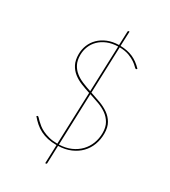

<svg xmlns="http://www.w3.org/2000/svg" viewBox="-225 -918 1030 1164"><g transform="rotate(30 290.0 -336.0)"><path d="M289.5 8Q254.5 8 226.8 1.8Q199 -4.5 175.8 -16.2Q152.5 -28 133.2 -44.8Q114 -61.5 96 -83L98 -85Q99.5 -86.5 100.5 -87.2Q101.5 -88 104 -88Q107 -88 112.8 -81.8Q118.5 -75.5 128.2 -66Q138 -56.5 152 -45.2Q166 -34 185.8 -24.5Q205.5 -15 231 -8.5Q256.5 -2 289.5 -2L302.5 -365Q269.5 -375.5 238.5 -388Q207.5 -400.5 183.2 -419.8Q159 -439 144.5 -467Q130 -495 130 -537Q130 -570 142.2 -600.5Q154.5 -631 178 -654.2Q201.5 -677.5 235.8 -691.8Q270 -706 314.5 -707L318 -801Q318 -809 324 -809H329L325 -707Q374 -706 411.8 -689.5Q449.5 -673 483 -638L481 -635Q479.5 -632 476 -632Q471 -632 462 -641.8Q453 -651.5 435.8 -663.5Q418.5 -675.5 391.8 -685.8Q365 -696 325 -697L313.5 -373.5Q349 -362 383.5 -349.2Q418 -336.5 445.2 -317.5Q472.5 -298.5 489.2 -269.8Q506 -241 506 -197Q506 -155 492.2 -118.5Q478.5 -82 452 -54.5Q425.5 -27 387.2 -10.5Q349 6 300 7.5L296 129Q296 137 290 137H285ZM495 -195Q495 -236 479.2 -263.2Q463.5 -290.5 438 -308.8Q412.5 -327 379.8 -339Q347 -351 313 -362L300.5 -2Q346.5 -3.5 382.8 -19.5Q419 -35.5 444 -61.8Q469 -88 482 -122.2Q495 -156.5 495 -195ZM141 -537Q141 -499.5 154.5 -473.5Q168 -447.5 190.5 -429.5Q213 -411.5 242.2 -399.5Q271.5 -387.5 303 -377L314.5 -696.5Q272.5 -695.5 240.2 -682.2Q208 -669 185.8 -647Q163.5 -625 152.2 -596.5Q141 -568 141 -537Z"/></g></svg>

Font: Lato Hairline
Style: Regular
Weight: 250
Designer: Lukasz Dziedzic
Foundry: Lukasz Dziedzic
Version: Version 1.104; Western+Polish opensource